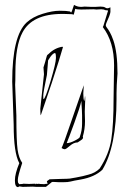

<svg xmlns="http://www.w3.org/2000/svg" viewBox="-20 -749 519 786"><path d="M326 -722 350 -721H373L391 -722Q405 -722 410 -718.5Q415 -715 419.5 -715Q424 -715 432 -719V-700Q432 -696 427 -682Q413 -651 413 -646Q413 -641 418 -635Q423 -629 430 -616.5Q437 -604 444 -584Q461 -535 461 -448Q457 -396 457 -367V-344Q457 -149 399 -54Q367 -24 310 -14Q280 -9 269.5 -6Q259 -3 237 -3Q215 -3 204.5 -4Q194 -5 192 -3.5Q190 -2 183.5 3.5Q177 9 168 16H129L114 15Q92 15 73 16L59 14L54 17Q41 17 41 -10.5Q41 -38 59 -81Q36 -123 36 -238L30 -415Q30 -602 89 -657Q114 -680 154.5 -692.5Q195 -705 223.5 -705Q252 -705 267 -702Q270 -698 271.5 -698Q273 -698 283 -729Q297 -721 309 -721H316Q323 -722 326 -722ZM141 4 163 5V4H168Q173 4 176 1Q172 -2 172 -4V-5L173 -8L183 -15Q196 -16 227.5 -16.5Q259 -17 266 -18Q273 -19 292 -22.5Q311 -26 319 -28Q327 -30 342 -34Q370 -41 388 -59Q426 -117 435.5 -177.5Q445 -238 445 -349L447 -481Q447 -578 401 -638Q402 -642 403 -642L421 -701H422L421 -707H413Q405 -711 394 -711L375 -710L363 -711Q330 -710 312 -710Q294 -710 288 -713L282 -689L274 -691H272L241 -692Q238 -692 235 -692Q112 -692 72 -616Q43 -562 43 -450Q43 -414 42 -402L47 -276Q47 -171 52 -136.5Q57 -102 71 -82Q53 -28 53 -13Q53 2 57 2L58 5L73 4L74 3L99 4L125 3V5H127Q128 4 128 3L133 4Q139 3 141 3ZM323 -400 321 -366Q321 -343 325 -335Q326 -336 328 -356Q329 -355 329 -344L327 -292L328 -253Q328 -220 319 -190L320 -186Q320 -180 310 -174Q300 -168 298 -166Q282 -166 266 -152Q250 -138 245 -138Q240 -138 232 -143Q238 -153 274 -258.5Q310 -364 323 -400ZM160 -445 158 -473Q166 -498 169 -510.5Q172 -523 174.5 -524.5Q177 -526 180 -529Q204 -553 237 -558L235 -557H238L220 -497Q200 -431 147 -277Q145 -279 145 -304ZM307 -189V-190Q316 -214 316 -243V-277Q316 -290 313 -336Q308 -311 284.5 -246.5Q261 -182 253 -163Q266 -163 286.5 -173.5Q307 -184 307 -189ZM172 -442Q157 -371 157 -357Q157 -343 158 -343Q165 -343 187 -417Q209 -491 209 -511.5Q209 -532 205 -532Q197 -531 186 -516L177 -502Z"/></svg>

Font: Londrina Sketch
Style: Regular
Weight: 400
Designer: Marcelo Magalhaes
Foundry: Marcelo Magalhaes
Version: Version 1.001 2011